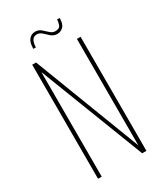

<svg xmlns="http://www.w3.org/2000/svg" viewBox="-187 -826 778 904"><g transform="rotate(-30 201.5 -374.0)"><path d="M70 0V-620H91L310 -49L312 -44L313 -42V-620H333V0H310L93 -561L90 -568V0ZM112 -682Q112 -717 125.5 -732.5Q139 -748 158 -748Q178 -748 191 -736.5Q204 -725 216.5 -713.5Q229 -702 244 -702Q267 -702 272.5 -717.5Q278 -733 278 -746H292Q292 -712 277.5 -699Q263 -686 246 -686Q227 -686 213 -698Q199 -710 187 -721.5Q175 -733 160 -733Q142 -733 134 -719Q126 -705 126 -682Z"/></g></svg>

Font: Smooch Sans Thin
Style: Regular
Weight: 100
Designer: Robert E. Leuschke
Foundry: Robert E. Leuschke
Version: Version 1.010